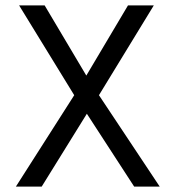

<svg xmlns="http://www.w3.org/2000/svg" viewBox="-20 -694 653 714"><path d="M135 0H39L256 -340L51 -674H146L301 -413L456 -674H552L348 -340L574 0H479L303 -271Z"/></svg>

Font: Hind Vadodara
Style: Regular
Weight: 400
Designer: Hitesh Malaviya
Foundry: Indian Type Foundry
Version: Version 1.001;PS 1.0;hotconv 1.0.86;makeotf.lib2.5.63406; tt